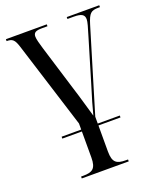

<svg xmlns="http://www.w3.org/2000/svg" viewBox="-143 -623 782 949"><g transform="rotate(-20 248.0 -148.5)"><path d="M98 21H201V158C201 217 180 229 132 229H121V239H368V229H357C309 229 288 217 288 158V21H404V11H288V-25L420 -462C437 -517 448 -526 488 -526H495V-536H324V-526H357C399 -526 413 -516 413 -492C413 -478 405 -452 392 -409L325 -185C305 -122 290 -69 281 -33C266 -83 252 -136 234 -192L160 -433C152 -459 145 -485 145 -498C145 -519 157 -526 191 -526H219V-536H4V-526C35 -526 45 -517 58 -476L201 -21V11H98Z"/></g></svg>

Font: Noto Serif Display Condensed
Style: Regular
Weight: 400
Width: 3
Designer: Monotype Design Team
Foundry: Monotype Imaging Inc.
Version: Version 2.009